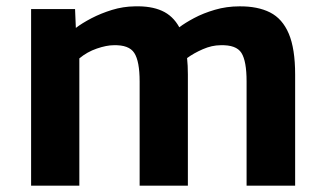

<svg xmlns="http://www.w3.org/2000/svg" viewBox="-20 -585 1022 605"><path d="M78 0V-556.5H216.5L219 -497Q238.5 -512 268.2 -527.5Q298 -543 333 -553.8Q368 -564.5 404.5 -565Q455.5 -566.5 490.2 -551Q525 -535.5 545 -499Q562.5 -512.5 591.5 -528Q620.5 -543.5 657.2 -554.2Q694 -565 734.5 -565Q792 -565.5 831 -545.8Q870 -526 890 -478.8Q910 -431.5 910 -350V0H757V-328.5Q757 -392.5 740.8 -418.2Q724.5 -444 675 -442.5Q648 -442.5 619.2 -430Q590.5 -417.5 569.5 -402Q572 -378.5 572 -350.5V0H420V-328Q420 -392 403.2 -418Q386.5 -444 338 -442.5Q316 -442.5 285.2 -432Q254.5 -421.5 230 -401V0Z"/></svg>

Font: Merriweather Sans
Style: Bold
Weight: 700
Designer: Eben Sorkin
Foundry: Eben Sorkin
Version: Version 1.008; ttfautohint (v1.7.19-72a1) -l 8 -r 50 -G 200 